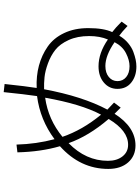

<svg xmlns="http://www.w3.org/2000/svg" viewBox="120 -890 759 1040"><g transform="rotate(-90 500.0 -370.5)"><path d="M580.1 -114.3Q580.1 -85 602.1 -66.9Q624 -48.8 661.1 -48.8Q693.4 -48.8 731 -67.9Q768.6 -86.9 791 -129.9Q718.8 -179.7 662.1 -179.7Q625 -179.7 602.5 -161.1Q580.1 -142.6 580.1 -114.3ZM278.3 -412.1Q315.4 -303.7 398.4 -203.1Q456.1 -311.5 490.2 -505.9Q372.1 -489.3 278.3 -412.1ZM148.4 -166Q148.4 -117.2 172.4 -86.9Q196.3 -56.6 235.4 -56.6Q312.5 -56.6 375 -162.1Q282.2 -270.5 244.1 -378.9Q148.4 -285.2 148.4 -166ZM194.3 -656.2 236.3 -661.1Q239.3 -553.7 265.6 -455.1Q370.1 -533.2 499 -549.8Q508.8 -616.2 520.5 -730.5L564.5 -725.6Q551.8 -605.5 543 -551.8Q607.4 -554.7 664.1 -539.6Q720.7 -524.4 767.1 -492.2Q813.5 -460 840.3 -403.3Q867.2 -346.7 867.2 -272.5Q867.2 -188.5 845.7 -142.6Q869.1 -125 902.3 -91.8L878.9 -59.6Q845.7 -90.8 826.2 -104.5Q809.6 -76.2 786.1 -56.6Q762.7 -37.1 738.8 -28.3Q714.8 -19.5 695.8 -15.6Q676.8 -11.7 659.2 -11.7Q607.4 -11.7 572.8 -39.1Q538.1 -66.4 538.1 -114.3Q538.1 -159.2 572.3 -188Q606.4 -216.8 660.2 -216.8Q732.4 -216.8 805.7 -166Q824.2 -210 824.2 -267.6Q824.2 -331.1 802.7 -378.4Q781.2 -425.8 749.5 -450.7Q717.8 -475.6 676.3 -490.7Q634.8 -505.9 601.6 -509.3Q568.4 -512.7 536.1 -511.7Q497.1 -302.7 425.8 -168.9L463.9 -132.8L436.5 -96.7L403.3 -129.9Q331.1 -16.6 231.4 -16.6Q174.8 -16.6 139.6 -56.6Q104.5 -96.7 104.5 -164.1Q104.5 -315.4 227.5 -425.8Q197.3 -529.3 194.3 -656.2Z"/></g></svg>

Font: Gothic A1 ExtraLight
Style: Regular
Weight: 275
Designer: HanYang I&C Co.,Ltd.
Foundry: HanYang I&C Co.,Ltd.
Version: Version 2.50